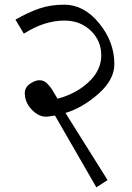

<svg xmlns="http://www.w3.org/2000/svg" viewBox="-20 -692 565 821"><path d="M255 -672Q339 -672 404 -592.5Q469 -513 469 -418Q469 -351 401 -291Q333 -231 260 -209L440 78L392 109L215 -198Q185 -193 177 -193Q144 -193 115 -224Q86 -255 86 -294Q86 -318 108 -333.5Q130 -349 148.5 -349Q167 -349 180.5 -336Q194 -323 202 -310Q210 -297 226 -270Q306 -291 359.5 -341.5Q413 -392 413 -455Q413 -518 368 -561Q323 -604 256 -604Q169 -604 82 -548L46 -608Q100 -639 148 -655.5Q196 -672 255 -672Z"/></svg>

Font: Halant
Style: Regular
Weight: 400
Designer: Hitesh Malaviya (Devanagari), Satya Rajpurohit (Latin)
Foundry: Indian Type Foundry
Version: Version 1.101;PS 1.0;hotconv 1.0.78;makeotf.lib2.5.61930; tt